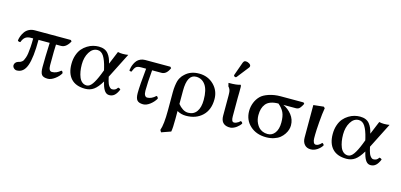

<svg xmlns="http://www.w3.org/2000/svg" viewBox="-77 -1199 4075 1953"><g transform="rotate(15 1960.5 -222.5)"><path d="M541 -432.1 551.8 -419.9Q537.1 -389.6 513.4 -368.9Q489.7 -348.1 460 -348.1H407.2Q403.8 -306.2 403.8 -129.9Q403.8 -67.9 439 -67.9Q487.3 -67.9 528.8 -106Q543.5 -104.5 546.9 -83Q528.8 -48.8 488.8 -19.5Q448.7 9.8 415 9.8Q367.7 9.8 350.8 -12Q334 -33.7 334 -91.8Q334 -190.4 340.8 -348.1H223.1Q223.1 -162.1 192.1 -76.2Q161.1 9.8 88.9 9.8Q71.8 9.8 57.9 -3.2Q43.9 -16.1 43.9 -34.2Q43.9 -48.3 54.7 -61.3Q65.4 -74.2 84 -79.1Q94.7 -81.5 101.3 -84Q107.9 -86.4 117.7 -93.5Q127.4 -100.6 133.3 -111.3Q139.2 -122.1 146.2 -142.1Q153.3 -162.1 157.2 -189.2Q161.1 -216.3 164.1 -256.6Q167 -296.9 167 -348.1H144Q106.9 -348.1 85.2 -331.8Q63.5 -315.4 50.8 -278.8Q42.5 -275.9 32.7 -279.5Q22.9 -283.2 22 -289.1Q25.4 -313.5 34.4 -336.9Q43.5 -360.4 59.3 -382.6Q75.2 -404.8 101.8 -418.5Q128.4 -432.1 162.1 -432.1Z M712.9 -221.2Q712.9 -182.6 718.5 -149.2Q724.1 -115.7 735.6 -87.6Q747.1 -59.6 767.3 -43.2Q787.6 -26.9 814.9 -26.9Q845.7 -26.9 873.3 -65.4Q900.9 -104 929.7 -176.8L946.8 -221.2L940.9 -246.1Q922.4 -323.2 896.5 -363.5Q870.6 -403.8 830.6 -403.8Q778.8 -403.8 745.8 -350.1Q712.9 -296.4 712.9 -221.2ZM609.9 -198.2Q609.9 -250 624.5 -292.5Q639.2 -335 662.4 -361.8Q685.5 -388.7 715.8 -407.2Q746.1 -425.8 775.6 -433.3Q805.2 -440.9 834.5 -440.9Q868.2 -440.9 893.3 -430.4Q918.5 -419.9 934.8 -399.4Q951.2 -378.9 961.2 -355.2Q971.2 -331.5 978.5 -299.8L1035.6 -438Q1059.6 -432.1 1086.9 -432.1Q1119.6 -432.1 1144.5 -437L1009.8 -170.9L1019.5 -129.9Q1028.3 -95.2 1043.9 -75.7Q1059.6 -56.2 1074.7 -56.2Q1092.8 -56.2 1106.2 -63Q1119.6 -69.8 1131.8 -88.9Q1147.9 -87.4 1157.7 -75.2Q1140.1 -32.2 1117.4 -11.7Q1094.7 8.8 1062.5 8.8Q1034.7 8.8 1015.9 -14.2Q997.1 -37.1 983.9 -83L976.6 -111.8Q936.5 -44.9 898.2 -17.6Q859.9 9.8 808.6 9.8Q710.9 9.8 660.4 -44.2Q609.9 -98.1 609.9 -198.2Z M1356.4 -348.1H1303.2Q1267.1 -348.1 1251.5 -335Q1235.8 -321.8 1219.2 -279.8Q1201.7 -279.8 1196.3 -288.1Q1198.7 -306.2 1203.1 -323.5Q1207.5 -340.8 1217.3 -361.1Q1227.1 -381.3 1240.2 -396.2Q1253.4 -411.1 1275.1 -421.1Q1296.9 -431.2 1323.2 -431.2H1589.4L1600.6 -418.9Q1570.3 -348.1 1518.6 -348.1H1419.4Q1407.2 -215.3 1407.2 -130.9Q1407.2 -99.1 1416.7 -83Q1426.3 -66.9 1442.4 -66.9Q1487.3 -66.9 1530.3 -107.9Q1545.9 -105 1549.3 -84Q1525.9 -44.4 1489.3 -17.3Q1452.6 9.8 1419.4 9.8Q1375 9.8 1356.2 -11.2Q1337.4 -32.2 1337.4 -86.9Q1337.4 -165 1356.4 -348.1Z M2004.4 -192.9Q2004.4 -298.8 1967.8 -349.9Q1931.2 -400.9 1870.1 -400.9Q1776.4 -400.9 1776.4 -229V-89.8Q1797.9 -62 1825.9 -43.9Q1854 -25.9 1884.3 -25.9Q1941.9 -25.9 1973.1 -69.6Q2004.4 -113.3 2004.4 -192.9ZM1768.6 203.1 1670.4 237.8 1657.2 215.8Q1680.2 153.3 1680.2 3.9V-185.1Q1680.2 -224.1 1684.6 -255.6Q1689 -287.1 1694.3 -306.2Q1699.7 -325.2 1709.7 -342.3Q1719.7 -359.4 1726.3 -366.7Q1732.9 -374 1744.1 -384.8Q1800.8 -439.9 1891.1 -439.9Q1984.4 -439.9 2046.4 -378.9Q2108.4 -317.9 2108.4 -228Q2108.4 -116.2 2042.5 -53.2Q1976.6 9.8 1870.1 9.8Q1818.8 9.8 1776.4 -15.1V65.9Q1776.4 167 1768.6 203.1Z M2333 -107.9Q2333 -53.7 2356.9 -50.8Q2372.1 -49.3 2383.8 -55.2Q2407.7 -64.5 2424.8 -83Q2434.1 -79.1 2438.7 -74.5Q2443.4 -69.8 2444.8 -62Q2430.2 -38.1 2402.1 -17.3Q2374 3.4 2343.8 8.8Q2331.5 10.3 2317.9 8.8Q2236.8 0.5 2236.8 -88.9V-304.2Q2236.8 -322.3 2235.8 -330.1Q2234.4 -367.7 2210.9 -391.1Q2210 -396 2207 -408Q2204.1 -419.9 2203.1 -424.8L2204.1 -425.8Q2291.5 -425.8 2325.2 -439Q2332.5 -439 2334 -419.9V-356.9Q2333 -340.8 2333 -305.2ZM2318.8 -683.1Q2335.4 -683.1 2353.3 -672.1Q2371.1 -661.1 2371.1 -647Q2371.1 -637.7 2364.7 -629.9L2269 -507.8Q2263.2 -500 2257.8 -500Q2251.5 -500 2244.6 -504.2Q2237.8 -508.3 2237.8 -513.2Q2237.8 -517.1 2239.7 -522.9L2289.1 -661.1Q2294.9 -673.3 2300.5 -678.2Q2306.2 -683.1 2318.8 -683.1Z M2720.7 -25.9Q2768.1 -25.9 2797.4 -65.7Q2826.7 -105.5 2826.7 -174.8Q2826.7 -240.7 2808.8 -279.3Q2791 -317.9 2748.5 -354Q2701.7 -354 2668.2 -341.8Q2634.8 -329.6 2616.5 -306.4Q2598.1 -283.2 2589.8 -254.4Q2581.5 -225.6 2581.5 -188Q2581.5 -166.5 2585.9 -145Q2590.3 -123.5 2601.1 -101.8Q2611.8 -80.1 2627.2 -63.5Q2642.6 -46.9 2666.7 -36.4Q2690.9 -25.9 2720.7 -25.9ZM2931.6 -354H2799.8Q2852.5 -330.6 2890.6 -282.2Q2928.7 -233.9 2928.7 -171.9Q2928.7 -150.4 2921.9 -127.2Q2915 -104 2898.7 -79.1Q2882.3 -54.2 2858.6 -34.7Q2835 -15.1 2797.1 -2.7Q2759.3 9.8 2713.9 9.8Q2610.8 9.8 2545.2 -50Q2479.5 -109.9 2479.5 -204.1Q2479.5 -250 2496.3 -292.5Q2513.2 -335 2544.4 -366.2Q2572.3 -394 2628.7 -412.6Q2685.1 -431.2 2750.5 -431.2H2991.7L3002.4 -418.9Q2993.2 -401.4 2988.5 -393.6Q2983.9 -385.7 2974.9 -374.5Q2965.8 -363.3 2955.3 -358.6Q2944.8 -354 2931.6 -354Z M3190.4 -107.9Q3190.4 -83 3198.5 -65.4Q3206.5 -47.9 3223.6 -47.9Q3252 -47.9 3282.7 -83Q3299.8 -76.2 3302.2 -62Q3285.2 -32.7 3252.4 -10.7Q3219.7 11.2 3183.6 11.2Q3142.1 11.2 3118.4 -16.1Q3094.7 -43.5 3094.7 -88.9V-431.2L3201.7 -442.9L3215.3 -430.2Q3204.6 -371.6 3197.5 -277.8Q3190.4 -184.1 3190.4 -146Z M3464.4 -221.2Q3464.4 -182.6 3470 -149.2Q3475.6 -115.7 3487.1 -87.6Q3498.5 -59.6 3518.8 -43.2Q3539.1 -26.9 3566.4 -26.9Q3597.2 -26.9 3624.8 -65.4Q3652.3 -104 3681.2 -176.8L3698.2 -221.2L3692.4 -246.1Q3673.8 -323.2 3647.9 -363.5Q3622.1 -403.8 3582 -403.8Q3530.3 -403.8 3497.3 -350.1Q3464.4 -296.4 3464.4 -221.2ZM3361.3 -198.2Q3361.3 -250 3376 -292.5Q3390.6 -335 3413.8 -361.8Q3437 -388.7 3467.3 -407.2Q3497.6 -425.8 3527.1 -433.3Q3556.6 -440.9 3585.9 -440.9Q3619.6 -440.9 3644.8 -430.4Q3669.9 -419.9 3686.3 -399.4Q3702.6 -378.9 3712.6 -355.2Q3722.7 -331.5 3730 -299.8L3787.1 -438Q3811 -432.1 3838.4 -432.1Q3871.1 -432.1 3896 -437L3761.2 -170.9L3771 -129.9Q3779.8 -95.2 3795.4 -75.7Q3811 -56.2 3826.2 -56.2Q3844.2 -56.2 3857.7 -63Q3871.1 -69.8 3883.3 -88.9Q3899.4 -87.4 3909.2 -75.2Q3891.6 -32.2 3868.9 -11.7Q3846.2 8.8 3814 8.8Q3786.1 8.8 3767.3 -14.2Q3748.5 -37.1 3735.4 -83L3728 -111.8Q3688 -44.9 3649.7 -17.6Q3611.3 9.8 3560.1 9.8Q3462.4 9.8 3411.9 -44.2Q3361.3 -98.1 3361.3 -198.2Z"/></g></svg>

Font: Common Serif Medium
Style: Regular
Weight: 500
Designer: Philipp H. Poll, Khaled Hosny
Foundry: Stefan Peev, Context Ltd.
Version: Version 1.026